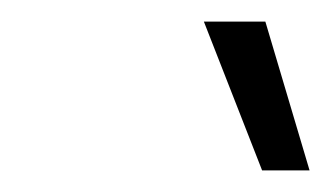

<svg xmlns="http://www.w3.org/2000/svg" viewBox="-20 -902 307 178"><path d="M169 -882H226L267 -744H223Z"/></svg>

Font: Mona Sans Light
Style: Italic
Weight: 300
Italic angle: -11.7°
Designer: Deni Anggara
Foundry: GitHub
Version: Version 2.000